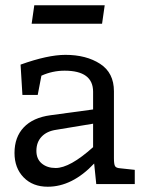

<svg xmlns="http://www.w3.org/2000/svg" viewBox="-20 -698 535 728"><path d="M412 -352V-98Q412 -76 416 -68.5Q420 -61 435 -60L491 -54V0H345L337 -78Q254 10 161 10Q104 10 69.5 -25.5Q35 -61 35 -118Q35 -178 70 -215Q105 -252 171 -261L333 -283V-350Q333 -430 225 -430Q179 -430 137 -411L123 -338H65L58 -453Q161 -490 228 -490Q307 -490 359.5 -456Q412 -422 412 -352ZM333 -229 194 -206Q158 -201 138 -180Q118 -159 118 -126Q118 -95 138.5 -78Q159 -61 191 -61Q245 -61 333 -140ZM100 -608 110 -678H377L367 -608Z"/></svg>

Font: Enriqueta
Style: Regular
Weight: 400
Designer: Viviana Monsalve, Gustavo Ibarra
Foundry: Viviana Monsalve, Gustavo Ibarra
Version: Version 1.002